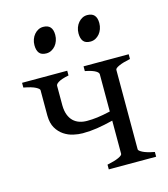

<svg xmlns="http://www.w3.org/2000/svg" viewBox="-101 -742 720 822"><g transform="rotate(-15 258.5 -331.0)"><path d="M279.8 0V-21Q313 -27.8 330.6 -35.9Q348.1 -43.9 348.1 -50.8V-197.8Q308.6 -188 276.9 -183.1Q245.1 -178.2 212.4 -178.2Q193.4 -178.2 171.4 -183.1Q149.4 -188 130.4 -200.7Q111.3 -213.4 98.6 -234.9Q85.9 -256.3 85.4 -290V-403.3Q85.4 -409.2 69.6 -417.7Q53.7 -426.3 17.1 -433.1V-454.1H217.3V-433.1Q200.2 -429.7 188.7 -425.8Q177.2 -421.9 170.7 -417.7Q164.1 -413.6 161.4 -409.9Q158.7 -406.2 158.7 -403.3V-315.4Q159.2 -291 165.8 -273.9Q172.4 -256.8 183.8 -245.8Q195.3 -234.9 210.7 -229.7Q226.1 -224.6 244.1 -224.6Q255.4 -224.6 266.6 -225.3Q277.8 -226.1 290 -227.5Q302.2 -229 316.4 -231.7Q330.6 -234.4 348.1 -238.3V-403.3Q348.1 -406.2 345.7 -409.9Q343.3 -413.6 336.7 -417.7Q330.1 -421.9 318.6 -425.8Q307.1 -429.7 289.6 -433.1V-454.1H489.7V-433.1Q456.5 -426.3 439 -418.2Q421.4 -410.2 421.4 -403.3V-50.8Q421.4 -44.9 437.7 -36.4Q454.1 -27.8 489.7 -21V0ZM402.8 -615.7Q402.8 -602.1 398.4 -589.8Q394 -577.6 386.5 -568.6Q378.9 -559.6 368.7 -554.2Q358.4 -548.8 346.2 -548.8Q324.2 -548.8 314.7 -561Q305.2 -573.2 305.2 -595.7Q305.2 -609.4 309.6 -621.6Q314 -633.8 321.8 -642.8Q329.6 -651.9 339.6 -657Q349.6 -662.1 361.3 -662.1Q402.8 -662.1 402.8 -615.7ZM207.5 -615.7Q207.5 -602.1 203.1 -589.8Q198.7 -577.6 191.2 -568.6Q183.6 -559.6 173.3 -554.2Q163.1 -548.8 150.9 -548.8Q128.9 -548.8 119.4 -561Q109.9 -573.2 109.9 -595.7Q109.9 -609.4 114.3 -621.6Q118.7 -633.8 126.5 -642.8Q134.3 -651.9 144.3 -657Q154.3 -662.1 166 -662.1Q207.5 -662.1 207.5 -615.7Z"/></g></svg>

Font: Noto Serif Devanagari
Style: Bold
Weight: 700
Designer: Monotype Design Team
Foundry: Monotype Imaging Inc.
Version: Version 1.01